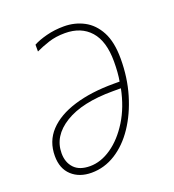

<svg xmlns="http://www.w3.org/2000/svg" viewBox="-106 -621 648 714"><g transform="rotate(-20 218.0 -263.5)"><path d="M137 10Q89 10 59 -17.5Q29 -45 29 -95Q29 -153 66 -192.5Q103 -232 170 -252.5Q237 -273 326 -273H350Q353 -289 354.5 -309Q356 -329 356 -351Q356 -431 320 -471.5Q284 -512 220 -512Q184 -512 155 -502.5Q126 -493 103 -482V-509Q123 -520 155.5 -528.5Q188 -537 225 -537Q268 -537 304 -518Q340 -499 361.5 -458.5Q383 -418 383 -352Q383 -277 363.5 -211.5Q344 -146 310.5 -96Q277 -46 232.5 -18Q188 10 137 10ZM140 -15Q183 -15 225 -44Q267 -73 299.5 -125.5Q332 -178 346 -248H314Q192 -248 124 -206Q56 -164 56 -96Q56 -60 77 -37.5Q98 -15 140 -15Z"/></g></svg>

Font: Noto Sans SemiCondensed Thin
Style: Italic
Weight: 100
Width: 4
Italic angle: -12°
Designer: Monotype Design Team
Foundry: Monotype Imaging Inc.
Version: Version 2.013; ttfautohint (v1.8.4.7-5d5b)